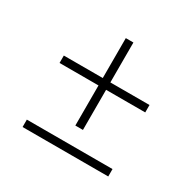

<svg xmlns="http://www.w3.org/2000/svg" viewBox="-130 -758 866 854"><g transform="rotate(30 303.5 -331.0)"><path d="M296 -412 284 -399V-617H323V-399L311 -412H524V-374H311L323 -386V-168H284V-386L296 -374H84V-412ZM524 -83V-45H84V-83Z"/></g></svg>

Font: Bitter Thin Light
Style: Regular
Weight: 300
Version: Version 2.002